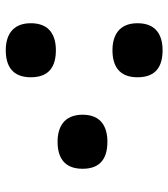

<svg xmlns="http://www.w3.org/2000/svg" viewBox="22 -610 597 682"><g transform="rotate(90 321.0 -269.5)"><path d="M159 -370C213 -370 255 -392 255 -459C255 -527 213 -548 159 -548C108 -548 63 -527 63 -459C63 -392 108 -370 159 -370ZM484 -175C538 -175 580 -197 580 -264C580 -331 538 -352 484 -352C433 -352 388 -331 388 -264C388 -197 433 -175 484 -175ZM159 9C213 9 255 -13 255 -80C255 -148 213 -169 159 -169C108 -169 63 -148 63 -80C63 -13 108 9 159 9Z"/></g></svg>

Font: Noto Serif Georgian Black
Style: Regular
Weight: 900
Designer: Monotype Design Team, Akaki Razmadze
Foundry: Google LLC
Version: Version 2.003